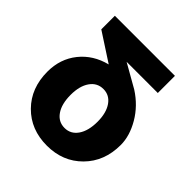

<svg xmlns="http://www.w3.org/2000/svg" viewBox="-195 -841 982 982"><g transform="rotate(45 296.5 -350.0)"><path d="M563 -262.2Q563 -143.6 488 -67.9Q413.1 7.8 297.9 7.8Q181.6 7.8 106.9 -67.6Q32.2 -143.1 32.2 -262.2Q32.2 -354.5 85.4 -420.9Q138.7 -487.3 228 -509.8L74.2 -609.9V-708H508.8V-584H283.2L411.1 -511.2Q482.4 -465.3 522.7 -396.5Q563 -327.6 563 -262.2ZM200.2 -262.2Q200.2 -196.3 226.6 -158.2Q252.9 -120.1 297.9 -120.1Q342.3 -120.1 368.7 -158.4Q395 -196.8 395 -262.2Q395 -325.7 368.7 -363.8Q342.3 -401.9 297.9 -401.9Q252.9 -401.9 226.6 -364Q200.2 -326.2 200.2 -262.2Z"/></g></svg>

Font: LT Superior Black
Style: Regular
Weight: 900
Designer: Daniel Lyons
Foundry: LyonsType
Version: Version 2.005